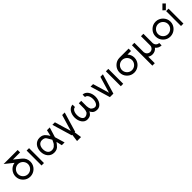

<svg xmlns="http://www.w3.org/2000/svg" viewBox="490 -2649 4774 4774"><g transform="rotate(-45 2876.5 -262.0)"><path d="M550.3 -604.5H298.3L470.7 -465.8H470.2Q520.5 -427.2 545.7 -373.8Q570.8 -320.3 570.8 -259.8Q570.8 -205.6 550 -158Q529.3 -110.4 493.4 -74.7Q457.5 -39.1 409.7 -18.3Q361.8 2.4 308.1 2.4Q199.2 2.4 122.6 -74.2Q45.9 -150.9 45.9 -259.8Q45.9 -307.6 63 -351.8Q80.1 -396 110.4 -431.2Q140.6 -466.3 181.4 -489.5Q222.2 -512.7 270 -519L57.1 -689.9H550.3ZM308.1 -82.5Q344.2 -82.5 376.5 -96.4Q408.7 -110.4 432.9 -134.5Q457 -158.7 471.2 -190.9Q485.4 -223.1 485.4 -259.8Q485.4 -295.9 471.2 -328.1Q457 -360.4 432.9 -384.5Q408.7 -408.7 376.5 -422.6Q344.2 -436.5 308.1 -436.5Q271.5 -436.5 239.5 -422.6Q207.5 -408.7 183.3 -384.5Q159.2 -360.4 145.3 -328.1Q131.3 -295.9 131.3 -259.8Q131.3 -223.1 145.3 -190.9Q159.2 -158.7 183.3 -134.5Q207.5 -110.4 239.5 -96.4Q271.5 -82.5 308.1 -82.5Z M697.8 2.4V-522H783.2V2.4Z M1510.7 -522 1430.7 -259.8 1508.3 2.4H1410.6L1375.5 -149.9Q1340.3 -99.1 1315.4 -74.2Q1259.3 2.4 1150.4 2.4Q1095.7 2.4 1053.2 -18.3Q1010.7 -39.1 981.4 -75Q952.1 -110.8 936.8 -158.4Q921.4 -206.1 921.4 -259.8Q921.4 -313 936.8 -360.6Q952.1 -408.2 981.4 -444.1Q1010.7 -480 1053.2 -501Q1095.7 -522 1150.4 -522Q1258.8 -522 1315.4 -444.8Q1341.3 -418.9 1374.5 -359.9L1413.1 -522ZM1150.4 -82.5Q1223.6 -82.5 1266.1 -136.7Q1296.4 -155.3 1340.3 -259.8L1267.1 -383.8Q1235.8 -435.1 1150.4 -436.5Q1113.3 -436.5 1086.2 -422.1Q1059.1 -407.7 1041.5 -383.5Q1023.9 -359.4 1015.4 -327.4Q1006.8 -295.4 1006.8 -259.8Q1006.8 -224.1 1015.1 -191.9Q1023.4 -159.7 1041 -135.5Q1058.6 -111.3 1085.7 -96.9Q1112.8 -82.5 1150.4 -82.5Z M1751.5 197.3 1777.3 2.4H1758.8L1603 -522H1691.9L1819.8 -91.3L1948.2 -522H2037.1L1881.3 2.4H1862.8L1892.1 197.3Z M2532.2 -248.5Q2536.1 -181.6 2561 -134.3Q2612.8 -82.5 2665.5 -82.5Q2690.4 -82.5 2710.4 -96.9Q2730.5 -111.3 2744.1 -135.5Q2757.8 -159.7 2765.1 -191.9Q2772.5 -224.1 2772.5 -259.8Q2772.5 -295.4 2765.1 -327.6Q2757.8 -359.9 2743.9 -384Q2730 -408.2 2710.2 -422.4Q2690.4 -436.5 2665.5 -436.5V-522Q2708 -522 2743.4 -500.7Q2778.8 -479.5 2804.2 -443.6Q2829.6 -407.7 2843.8 -360.1Q2857.9 -312.5 2857.9 -259.8Q2857.9 -206.5 2843.8 -158.9Q2829.6 -111.3 2804.2 -75.4Q2778.8 -39.6 2743.4 -18.6Q2708 2.4 2665.5 2.4Q2577.6 2.4 2535.2 -40Q2492.7 -83 2489.3 -114.7Q2485.8 -83 2442.9 -40Q2400.4 2.4 2313 2.4Q2270.5 2.4 2235.1 -18.3Q2199.7 -39.1 2174.3 -75Q2148.9 -110.8 2134.8 -158.4Q2120.6 -206.1 2120.6 -259.8Q2120.6 -313 2134.8 -360.6Q2148.9 -408.2 2174.6 -444.1Q2200.2 -480 2235.4 -501Q2270.5 -522 2313 -522V-436.5Q2288.1 -436.5 2268.3 -422.4Q2248.5 -408.2 2234.6 -384Q2220.7 -359.9 2213.4 -327.6Q2206.1 -295.4 2206.1 -259.8Q2206.1 -224.1 2213.4 -191.9Q2220.7 -159.7 2234.4 -135.5Q2248 -111.3 2268.1 -96.9Q2288.1 -82.5 2313 -82.5Q2365.7 -82.5 2417.5 -134.3Q2442.4 -181.6 2446.3 -248.5L2447.3 -436.5H2532.2Z M3101.6 2.4 2945.8 -522H3034.7L3162.6 -91.3L3291 -522H3379.9L3224.1 2.4Z M3484.9 2.4V-522H3570.3V2.4Z M3965.3 2.4Q3856.4 2.4 3779.8 -74.2Q3703.1 -150.9 3703.1 -259.8Q3703.1 -368.2 3779.8 -444.8Q3856.9 -522 3965.3 -522Q3969.2 -522 4048.8 -522Q4128.4 -522 4283.7 -521.5V-437H4158.7Q4228 -362.8 4228 -259.8Q4228 -205.6 4207.3 -158Q4186.5 -110.4 4150.6 -74.7Q4114.7 -39.1 4066.9 -18.3Q4019 2.4 3965.3 2.4ZM3965.3 -82.5Q4001.5 -82.5 4033.7 -96.4Q4065.9 -110.4 4090.1 -134.5Q4114.3 -158.7 4128.4 -190.9Q4142.6 -223.1 4142.6 -259.8Q4142.6 -295.9 4128.4 -328.1Q4114.3 -360.4 4090.1 -384.5Q4065.9 -408.7 4033.7 -422.6Q4001.5 -436.5 3965.3 -436.5Q3928.7 -436.5 3896.7 -422.6Q3864.7 -408.7 3840.6 -384.5Q3816.4 -360.4 3802.5 -328.1Q3788.6 -295.9 3788.6 -259.8Q3788.6 -223.1 3802.5 -190.9Q3816.4 -158.7 3840.6 -134.5Q3864.7 -110.4 3896.7 -96.4Q3928.7 -82.5 3965.3 -82.5Z M4920.4 2.4Q4873 2 4832.8 -17.1Q4792.5 -36.1 4761.7 -74.2Q4747.6 -55.2 4729.7 -41Q4711.9 -26.9 4691.4 -17.1Q4670.9 -7.3 4648.4 -2.4Q4626 2.4 4603.5 2.4Q4539.1 2.4 4486.8 -34.7V195.3H4401.4V-522H4486.8V-189.9H4488.8Q4490.2 -167.5 4499.8 -147.9Q4509.3 -128.4 4524.9 -113.8Q4540.5 -99.1 4560.5 -90.8Q4580.6 -82.5 4603.5 -82.5Q4626.5 -82.5 4647 -90.8Q4667.5 -99.1 4682.9 -113.8Q4698.2 -128.4 4707.8 -147.9Q4717.3 -167.5 4718.8 -189.9V-522H4804.2V-189.9H4805.2Q4806.6 -167.5 4816.2 -147.9Q4825.7 -128.4 4841.1 -113.8Q4856.4 -99.1 4877 -90.8Q4897.5 -82.5 4920.4 -82.5Z M5232.4 2.4Q5123.5 2.4 5046.9 -74.2Q4970.2 -150.9 4970.2 -259.8Q4970.2 -368.2 5046.9 -444.8Q5124 -522 5232.4 -522Q5286.1 -522 5333.7 -501.2Q5381.3 -480.5 5417.2 -444.6Q5453.1 -408.7 5474.1 -361.1Q5495.1 -313.5 5495.1 -259.8Q5495.1 -205.6 5474.4 -158Q5453.6 -110.4 5417.7 -74.7Q5381.8 -39.1 5334 -18.3Q5286.1 2.4 5232.4 2.4ZM5232.4 -82.5Q5268.6 -82.5 5300.8 -96.4Q5333 -110.4 5357.2 -134.5Q5381.3 -158.7 5395.5 -190.9Q5409.7 -223.1 5409.7 -259.8Q5409.7 -295.9 5395.5 -328.1Q5381.3 -360.4 5357.2 -384.5Q5333 -408.7 5300.8 -422.6Q5268.6 -436.5 5232.4 -436.5Q5195.8 -436.5 5163.8 -422.6Q5131.8 -408.7 5107.7 -384.5Q5083.5 -360.4 5069.6 -328.1Q5055.7 -295.9 5055.7 -259.8Q5055.7 -223.1 5069.6 -190.9Q5083.5 -158.7 5107.7 -134.5Q5131.8 -110.4 5163.8 -96.4Q5195.8 -82.5 5232.4 -82.5Z M5602.1 2.4V-522H5687.5V2.4ZM5551.3 -600.6 5671.9 -721.2 5731.9 -660.6 5611.8 -540.5Z"/></g></svg>

Font: Proletarsk
Style: Regular
Weight: 400
Designer: Peter Wiegel, original typeface by Carl Albert Fahrenwaldt 1901
Foundry: Peter Wiegel
Version: Version 1.000 2010 initial release